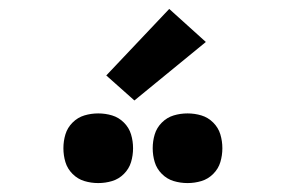

<svg xmlns="http://www.w3.org/2000/svg" viewBox="-20 -1012 640 430"><path d="M400 -602Q384 -602 369 -606.5Q354 -611 342.5 -622.5Q331 -634 326.5 -649Q322 -664 322 -680Q322 -696 326.5 -711Q331 -726 342.5 -737.5Q354 -749 369 -753.5Q384 -758 400 -758Q416 -758 431 -753.5Q446 -749 457.5 -737.5Q469 -726 473.5 -711Q478 -696 478 -680Q478 -664 473.5 -649Q469 -634 457.5 -622.5Q446 -611 431 -606.5Q416 -602 400 -602ZM200 -602Q184 -602 169 -606.5Q154 -611 142.5 -622.5Q131 -634 126.5 -649Q122 -664 122 -680Q122 -696 126.5 -711Q131 -726 142.5 -737.5Q154 -749 169 -753.5Q184 -758 200 -758Q216 -758 231 -753.5Q246 -749 257.5 -737.5Q269 -726 273.5 -711Q278 -696 278 -680Q278 -664 273.5 -649Q269 -634 257.5 -622.5Q246 -611 231 -606.5Q216 -602 200 -602ZM281 -787 218 -843 359 -992 441 -918Z"/></svg>

Font: Iosevka Slab XBdEx
Style: Regular
Weight: 800
Width: 7
Monospace: yes
Designer: Belleve Invis
Foundry: Belleve Invis
Version: Version 11.1.0; ttfautohint (v1.8.3)